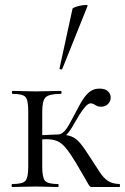

<svg xmlns="http://www.w3.org/2000/svg" viewBox="-20 -751 502 771"><path d="M29.6 0Q26.6 0 26.6 -6Q26.6 -12 29.6 -12Q71 -12 82.2 -25Q93.4 -38 93.4 -81V-305Q93.4 -349 82.3 -361.5Q71.2 -374 30.6 -374Q27.8 -374 27.8 -380Q27.8 -386 30.6 -386Q49.2 -386 73.3 -385Q97.4 -384 123 -384Q150.8 -384 177.4 -385Q204 -386 224.4 -386Q227.2 -386 227.2 -380Q227.2 -374 224.4 -374Q177 -374 163.3 -360.3Q149.6 -346.6 149.6 -303V-81Q149.6 -38 160.8 -25Q172 -12 213.2 -12Q215.4 -12 215.4 -6Q215.4 0 213.2 0Q193.8 0 170.3 -1Q146.8 -2 123 -2Q97.4 -2 73.3 -1Q49.2 0 29.6 0ZM349.4 0Q345 0 342.2 -1.6Q339.4 -3.2 334.5 -11.7Q329.6 -20.2 318.5 -39.7Q307.4 -59.2 285.6 -96Q261.6 -136 244.5 -156.5Q227.4 -177 209.7 -184.5Q192 -192 166 -192Q148.2 -192 122.4 -189L121.4 -207Q139.6 -208 156.4 -208.6Q173.2 -209.2 187.4 -210.1Q201.6 -211 212 -211Q245.8 -211 265.5 -203.5Q285.2 -196 302 -176Q318.8 -156 344 -116Q366 -82.2 380.6 -59.6Q395.2 -37 412.7 -25Q430.2 -13 459.6 -12Q461.8 -12 461.8 -6Q461.8 0 459.6 0ZM212 -194.2V-211Q222.6 -211 231.6 -217.8Q240.6 -224.6 248 -235.6Q255.4 -246.6 261.8 -258.6Q284.8 -302.4 301.5 -332.8Q318.2 -363.2 336 -379.2Q353.8 -395.2 379.4 -395.2Q402.4 -395.2 413.5 -384.4Q424.6 -373.6 424.6 -359.8Q424.6 -345 414.1 -333.7Q403.6 -322.4 384.8 -322.4Q374.8 -322.4 368.3 -326Q361.8 -329.6 356.3 -332.8Q350.8 -336 343.2 -336Q334.8 -336 323.2 -323.2Q311.6 -310.4 299.6 -291.2Q287.6 -272 277.2 -253.8Q263.6 -227.8 247.9 -211Q232.2 -194.2 212 -194.2ZM230 -474Q229 -471 223.5 -472.5Q218 -474 219 -476L271.2 -716Q272.4 -719 281.9 -722.5Q291.4 -726 303.7 -728.5Q316 -731 324.8 -731Q333.6 -731 331.6 -727Z"/></svg>

Font: Cormorant Light
Style: Regular
Weight: 300
Designer: Christian Thalmann (Catharsis Fonts)
Foundry: Catharsis Fonts
Version: Version 4.000